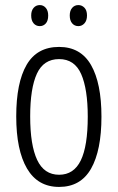

<svg xmlns="http://www.w3.org/2000/svg" viewBox="-20 -727 464 757"><path d="M380 -267Q380 -134 339 -62Q298 10 213 10Q129 10 86.5 -62.5Q44 -135 44 -268Q44 -401 85 -471.5Q126 -542 213 -542Q298 -542 339 -470.5Q380 -399 380 -267ZM99 -268Q99 -155 126.5 -96.5Q154 -38 213 -38Q271 -38 298.5 -94.5Q326 -151 326 -267Q326 -376 300 -435Q274 -494 213 -494Q152 -494 125.5 -436.5Q99 -379 99 -268ZM103 -666Q103 -685 112.5 -696Q122 -707 137 -707Q151 -707 160.5 -696Q170 -685 170 -666Q170 -645 160.5 -634.5Q151 -624 137 -624Q122 -624 112.5 -635Q103 -646 103 -666ZM255 -666Q255 -685 264.5 -696Q274 -707 289 -707Q303 -707 313 -696.5Q323 -686 323 -666Q323 -646 313 -635Q303 -624 289 -624Q274 -624 264.5 -635Q255 -646 255 -666Z"/></svg>

Font: Noto Sans Ethiopic ExtraCondensed Light
Style: Regular
Weight: 300
Width: 2
Designer: Monotype Design Team
Foundry: Monotype Imaging Inc.
Version: Version 2.102; ttfautohint (v1.8.4.7-5d5b)